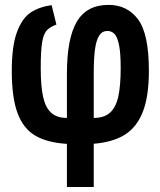

<svg xmlns="http://www.w3.org/2000/svg" viewBox="-20 -576 640 766"><path d="M247 -2Q168 -7 120.5 -35Q73 -63 50 -124.8Q27 -186.5 27 -293.5Q27 -392 47.5 -447.5Q68 -503 102 -525.8Q136 -548.5 186 -555.5L205 -478Q179 -468.5 166.2 -454.2Q153.5 -440 148 -406.8Q142.5 -373.5 142.5 -305Q142.5 -233.5 151.8 -190.5Q161 -147.5 183.8 -126.5Q206.5 -105.5 247 -105.5V-283Q247 -422.5 286.5 -489.5Q326 -556.5 413 -556.5Q487.5 -556.5 530.8 -498.8Q574 -441 574 -293.5Q574 -191.5 549.8 -129.8Q525.5 -68 477.5 -38.2Q429.5 -8.5 354 -2.5V170H247ZM461.5 -305.5Q461.5 -364.5 454.8 -397Q448 -429.5 436.5 -441Q425 -452.5 408.5 -452.5Q387.5 -452.5 375.8 -434.2Q364 -416 359 -379.2Q354 -342.5 354 -283V-105.5Q395 -105.5 418.5 -126.2Q442 -147 451.8 -190Q461.5 -233 461.5 -305.5Z"/></svg>

Font: JuliaMono Black
Style: Regular
Weight: 900
Monospace: yes
Designer: cormullion
Foundry: corm
Version: Version 0.054; ttfautohint (v1.8.4)